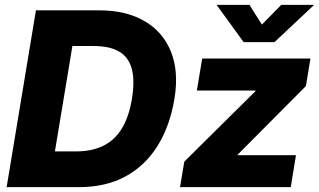

<svg xmlns="http://www.w3.org/2000/svg" viewBox="-20 -770 1311 790"><path d="M304.2 0H83L106.9 -147H292.5Q357.4 -147 404.5 -169.9Q451.7 -192.9 481.2 -241Q510.7 -289.1 522.9 -363.8Q535.2 -439 522.2 -486.8Q509.3 -534.7 470.5 -557.6Q431.6 -580.6 366.2 -580.6H175.8L200.2 -727.5H387.7Q498.5 -727.5 574.5 -683.3Q650.4 -639.2 683.3 -557.6Q716.3 -476.1 697.8 -363.8Q679.2 -251.5 628.4 -169.9Q577.6 -88.4 496.6 -44.2Q415.5 0 304.2 0ZM302.2 -727.5 181.6 0H7.3L127.9 -727.5ZM720.7 0 738.3 -105 1031.2 -395 1031.7 -397.5H790L812 -529.3H1257.3L1238.8 -416L958 -133.8L957.5 -131.3H1197.8L1176.3 0ZM1006.3 -750 1057.6 -668.9 1137.2 -750H1271L1270.5 -748L1109.4 -596.7H982.4L872.6 -748L873 -750Z"/></svg>

Font: Inter 24pt ExtraBold
Style: Italic
Weight: 800
Italic angle: -9.3988°
Designer: Rasmus Andersson
Foundry: rsms
Version: Version 4.001;git-66647c0bb